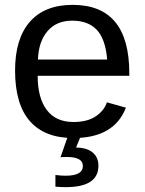

<svg xmlns="http://www.w3.org/2000/svg" viewBox="-20 -558 596 790"><path d="M135 -246Q135 -155 172.5 -105.5Q210 -56 282 -56Q339 -56 373.5 -79Q408 -102 420 -137L498 -115Q450 10 282 10Q164 10 103 -59.5Q42 -129 42 -268Q42 -399 103 -468.5Q164 -538 279 -538Q512 -538 512 -257V-246ZM421 -313Q414 -397 378.5 -435Q343 -473 277 -473Q213 -473 176 -430.5Q139 -388 136 -313ZM385 124Q385 212 251 212Q237 212 226.5 211.5Q216 211 208 210V162Q230 165 250 165Q321 165 321 125Q321 88 256 88Q233 88 229 89L260 0H313L293 49Q339 50 362 70Q385 90 385 124Z"/></svg>

Font: Libra Sans
Style: Regular
Weight: 400
Foundry: Context Ltd
Version: Version 1.000; ttfautohint (v1.3)